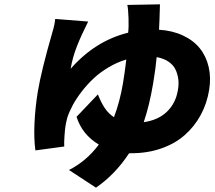

<svg xmlns="http://www.w3.org/2000/svg" viewBox="-20 -796 996 891"><path d="M647 -229Q714.5 -238.6 755 -277.9Q795.5 -317.1 805.4 -377.1Q810.7 -404.8 807.2 -430.2Q803.6 -455.6 793.1 -475.9Q782.7 -496.1 760.7 -510.7Q738.6 -525.2 707 -530.9Q702.8 -481.5 690.7 -409.1Q673.3 -306.1 647 -229ZM571 -773.1 722.3 -775.9Q720.2 -695.7 718 -658Q780.2 -654.1 828.8 -631.4Q877.5 -608.7 907.1 -571.9Q936.8 -535.2 948.3 -485.4Q959.9 -435.7 950.6 -378.9Q940.3 -315.3 911.2 -261.9Q882.1 -208.5 837 -168.9Q791.9 -129.3 728.3 -107.1Q664.8 -84.9 589.1 -84.9H579.2Q514.9 13.1 425.4 74.9L300.1 -7.1Q381.4 -48.3 438.6 -125Q361.2 -171.5 335.2 -253.9L434.3 -358Q448.9 -320.3 466.3 -294.4Q483.7 -268.5 508.9 -252.1Q536.6 -325.3 550.8 -410.2Q560 -465.9 566.1 -519.9Q523.4 -507.1 483.7 -483.5Q443.9 -459.9 413.9 -431.6Q383.9 -403.4 358.8 -370.7Q333.8 -338.1 317.6 -308.1Q301.5 -278.1 292.3 -250Q287.6 -233 283.7 -209.9Q281.6 -197.1 279.3 -165.7Q277 -134.2 278.1 -116.1L144.2 -98Q136.7 -153.8 140.1 -225.5Q143.5 -297.2 155.5 -371.1Q171.5 -467.3 222.7 -644.9Q233.7 -680.4 236.2 -708.1L389.2 -696Q356.9 -632.1 336.6 -580.4Q316.4 -528.8 307.9 -476.9Q422.2 -606.9 574.6 -644.2Q577.8 -668 576.5 -709.7Q575.3 -751.4 571 -773.1Z"/></svg>

Font: Karasuma Gothic
Style: Italic
Weight: 900
Italic angle: -9.39999°
Designer: Rasmus Andersson / Ryoko Nishizuka
Foundry: Genbu
Version: Version 1.00